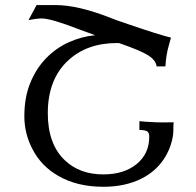

<svg xmlns="http://www.w3.org/2000/svg" viewBox="-20 -713 757 743"><path d="M379.9 9.8Q277.3 9.8 204.1 -33.2Q139.2 -70.8 105.5 -136.2Q74.2 -195.8 74.2 -263.2Q74.2 -336.4 97.4 -392.8Q120.6 -449.2 159.2 -488.5Q197.8 -527.8 246.8 -549.8Q295.9 -571.8 348.1 -576.7Q315.9 -587.9 285.6 -599.6Q177.2 -641.6 141.6 -641.6Q122.1 -641.6 90.3 -635.3L121.6 -693.4H194.8Q283.2 -693.4 412.1 -642.1Q426.3 -636.2 474.1 -620.1Q598.1 -577.6 641.6 -567.4L633.8 -539.1Q622.6 -501 620.1 -456.1H585.9Q584 -479 553.2 -499Q523.9 -517.6 440.4 -546.4H432.1Q315.9 -546.4 243.2 -478.5Q165 -405.8 165 -274.9Q165 -154.8 231.4 -92.3Q288.6 -38.1 379.9 -38.1Q459.5 -38.1 508.5 -77.9Q557.6 -117.7 557.6 -184.6Q557.6 -200.2 548.8 -205.1Q540 -210 519.5 -210V-244.1Q533.2 -242.7 544.7 -241.9Q556.2 -241.2 566.9 -240.7Q584 -239.3 609.9 -239.3Q639.6 -239.3 652.3 -239.7Q650.9 -232.4 650.9 -220.7V-208Q650.9 -198.2 648.4 -182.6Q639.6 -135.3 613.3 -96.2Q580.6 -48.3 527.8 -22Q464.8 9.8 379.9 9.8Z"/></svg>

Font: Almanac
Style: Regular
Weight: 400
Designer: Eden's Almanac
Version: Version 3.501;March 28, 2021;FontCreator 13.0.0.2683 64-bit